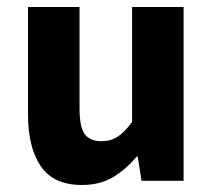

<svg xmlns="http://www.w3.org/2000/svg" viewBox="-20 -516 608 548"><path d="M214 12Q133 12 96.5 -41.5Q60 -95 60 -188V-496H207V-207Q207 -153 222 -133Q237 -113 269 -113Q296 -113 316 -126Q336 -139 357 -168V-496H504V0H384L373 -69H370Q339 -32 302 -10Q265 12 214 12Z"/></svg>

Font: Source Sans 3 ExtraLight
Style: Bold
Weight: 700
Version: Version 3.052;hotconv 1.1.0;makeotfexe 2.6.0